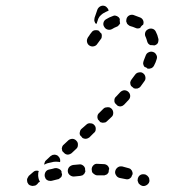

<svg xmlns="http://www.w3.org/2000/svg" viewBox="-20 -621 590 668"><path d="M108 21Q105 24 101 25Q100 25 99 25Q94 27 88 25Q83 24 79 20Q77 17 75 13Q74 9 74 5Q74 1 76 -2Q78 -6 80 -9L95 -22Q99 -26 104 -27Q110 -28 115 -26Q113 -22 113 -17Q112 -9 114 -1Q115 5 119 11L113 15Q111 19 108 21ZM486 25Q494 22 498 15Q500 11 500 8Q500 4 499 0Q498 -4 495 -7Q493 -10 489 -12L488 -13Q480 -16 472 -14Q464 -11 461 -4Q459 0 459 4Q458 8 460 11Q461 15 463 18Q466 21 469 23L471 24Q478 28 486 25ZM187 0Q184 3 180 3Q170 6 160 8Q156 9 152 8Q148 8 145 6Q141 4 139 1Q137 -3 136 -6Q134 -14 138 -22Q142 -29 150 -31Q161 -33 171 -36Q178 -37 184 -34Q191 -31 194 -25Q194 -23 194 -21Q195 -18 196 -14Q195 -12 195 -9Q194 -7 193 -5Q190 -2 187 0ZM396 -2Q388 -4 384 -11Q379 -18 381 -26Q382 -30 384 -33Q387 -37 390 -39Q393 -41 397 -42Q401 -42 405 -42Q416 -39 427 -36Q431 -35 434 -33Q437 -30 439 -27Q440 -24 441 -21Q442 -18 441 -15Q441 -15 441 -14Q438 -9 437 -5Q433 0 428 2Q422 4 416 2Q406 0 396 -2ZM267 -11Q263 -10 259 -9Q249 -8 239 -7Q231 -6 224 -11Q217 -16 216 -24Q215 -32 220 -39Q225 -45 234 -47Q245 -48 256 -49Q262 -50 268 -46Q274 -42 276 -35Q276 -34 276 -32Q276 -28 277 -24Q276 -22 275 -20Q274 -18 273 -16Q270 -13 267 -11ZM346 -12Q343 -10 339 -11Q329 -11 318 -11Q314 -11 311 -13Q307 -15 304 -18Q301 -20 300 -24Q299 -28 299 -32Q299 -40 305 -46Q311 -52 319 -51Q330 -51 341 -50Q348 -50 354 -45Q359 -40 360 -33Q359 -32 359 -31Q358 -27 358 -22Q357 -20 356 -19Q355 -17 353 -15Q350 -13 346 -12ZM136 -57Q137 -61 140 -63L156 -78Q159 -80 163 -82Q167 -83 171 -83Q175 -82 178 -81Q182 -79 184 -76Q188 -72 189 -67Q190 -62 189 -57Q186 -58 183 -58Q175 -59 167 -58Q156 -55 145 -53Q139 -51 134 -48Q134 -48 134 -49Q134 -49 134 -49Q134 -53 136 -57ZM197 -112Q199 -116 202 -118L218 -133Q224 -138 233 -138Q241 -137 246 -131Q252 -125 251 -116Q251 -108 245 -103L229 -88Q224 -84 217 -83Q210 -83 205 -87Q203 -89 201 -91Q199 -93 197 -95Q196 -97 196 -100Q195 -102 195 -105Q196 -109 197 -112ZM264 -173 280 -187Q286 -193 294 -192Q303 -192 308 -186Q314 -180 313 -171Q313 -163 306 -158L291 -143Q286 -139 279 -138Q272 -138 267 -141Q265 -144 263 -146Q261 -148 259 -150Q256 -156 258 -162Q259 -169 264 -173ZM325 -228 340 -243Q343 -246 347 -247Q351 -248 355 -248Q359 -248 362 -247Q366 -245 369 -242Q374 -236 374 -228Q374 -219 368 -214L352 -199Q349 -196 346 -195Q342 -194 338 -194Q335 -194 333 -195Q330 -195 328 -197Q327 -199 325 -201Q323 -203 321 -205Q318 -211 319 -217Q320 -224 325 -228ZM398 -300Q404 -306 412 -307Q421 -307 427 -301Q433 -295 433 -287Q433 -279 427 -273Q420 -265 412 -257Q407 -252 401 -251Q394 -250 388 -254Q387 -256 385 -257Q383 -260 380 -262Q377 -268 378 -274Q379 -281 384 -285Q391 -293 398 -300ZM450 -361Q455 -368 463 -369Q472 -371 478 -366Q485 -361 486 -352Q487 -344 482 -338Q476 -329 469 -320Q465 -315 458 -313Q451 -312 445 -314Q444 -316 442 -317Q439 -320 436 -322Q433 -327 433 -334Q434 -340 438 -345Q444 -353 450 -361ZM487 -428Q490 -436 497 -439Q505 -443 513 -440Q520 -438 524 -430Q528 -423 525 -415Q522 -404 516 -393Q513 -387 507 -384Q500 -381 493 -382Q492 -383 492 -384Q488 -387 483 -388Q479 -393 478 -399Q478 -405 480 -410Q484 -419 487 -428ZM330 -484Q334 -488 334 -494Q335 -499 333 -504Q328 -508 324 -514Q318 -517 311 -516Q303 -515 299 -509Q293 -502 289 -495Q286 -492 285 -489Q281 -482 283 -474Q285 -466 292 -462Q299 -458 307 -460Q315 -462 319 -469Q320 -470 322 -473Q326 -478 330 -484ZM487 -492Q483 -499 485 -507Q487 -515 495 -519Q502 -523 510 -521Q518 -519 522 -511Q528 -500 531 -486Q532 -482 531 -479Q531 -475 529 -471Q527 -468 524 -466Q521 -464 517 -463Q511 -464 504 -464Q503 -464 503 -464Q499 -466 496 -469Q493 -473 492 -477Q490 -485 487 -492ZM370 -520Q363 -516 355 -518Q347 -520 343 -527Q338 -534 340 -542Q342 -550 349 -554Q360 -561 372 -565Q376 -567 380 -567Q383 -566 387 -565Q390 -563 393 -561Q395 -558 397 -555Q396 -550 397 -545Q397 -542 398 -540Q396 -536 393 -533Q390 -529 386 -528Q378 -525 370 -520ZM434 -530Q430 -531 427 -534Q424 -536 422 -539Q420 -543 419 -547Q419 -551 420 -555Q422 -563 429 -567Q436 -571 444 -569Q456 -565 468 -560Q475 -557 478 -550Q481 -543 478 -535Q474 -533 471 -529Q469 -527 468 -524Q464 -522 459 -522Q455 -522 451 -524Q442 -528 434 -530ZM311 -541Q311 -542 310 -544Q308 -547 308 -551Q308 -555 309 -559L319 -588Q322 -595 329 -599Q337 -603 345 -600Q348 -599 351 -596Q354 -593 356 -590Q357 -588 357 -587Q358 -585 358 -584Q348 -580 338 -574Q331 -569 326 -563Q321 -556 319 -547Q317 -543 317 -539Q315 -539 313 -539Q312 -540 311 -541Z"/></svg>

Font: FRB American Cursive Dashed
Style: Bold Italic
Weight: 700
Italic angle: -25°
Version: Version 2.0;Modular Font Editor K font №1